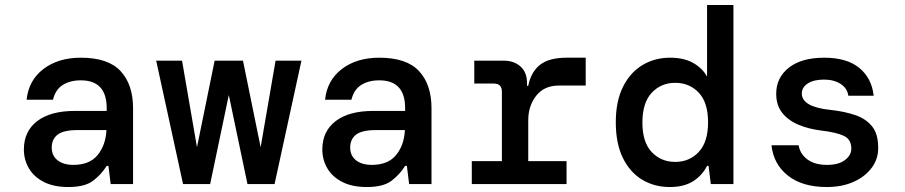

<svg xmlns="http://www.w3.org/2000/svg" viewBox="-20 -740 3640 772"><path d="M255 12Q196 12 156 -8.5Q116 -29 96 -63.5Q76 -98 76 -139Q76 -212 129.5 -253Q183 -294 281 -294H409V-305Q409 -417 305 -417Q262 -417 232.5 -398.5Q203 -380 193 -339H87Q95 -417 154.5 -462.5Q214 -508 305 -508Q415 -508 465 -454Q515 -400 515 -305V0H425L416 -73H409Q387 -38 354 -13Q321 12 255 12ZM275 -77Q340 -77 372.5 -116.5Q405 -156 408 -217H292Q235 -217 211.5 -198.5Q188 -180 188 -147Q188 -114 211.5 -95.5Q235 -77 275 -77Z M716 0 608 -496H712L772 -148L843 -496H957L1028 -148L1088 -496H1192L1084 0H975L900 -358L825 0Z M1455 12Q1396 12 1356 -8.5Q1316 -29 1296 -63.5Q1276 -98 1276 -139Q1276 -212 1329.5 -253Q1383 -294 1481 -294H1609V-305Q1609 -417 1505 -417Q1462 -417 1432.5 -398.5Q1403 -380 1393 -339H1287Q1295 -417 1354.5 -462.5Q1414 -508 1505 -508Q1615 -508 1665 -454Q1715 -400 1715 -305V0H1625L1616 -73H1609Q1587 -38 1554 -13Q1521 12 1455 12ZM1475 -77Q1540 -77 1572.5 -116.5Q1605 -156 1608 -217H1492Q1435 -217 1411.5 -198.5Q1388 -180 1388 -147Q1388 -114 1411.5 -95.5Q1435 -77 1475 -77Z M1877 0V-92H1998V-371Q1998 -404 1966 -404H1887V-496H2006Q2047 -496 2073 -472.5Q2099 -449 2099 -407V-395H2104Q2115 -451 2151.5 -479.5Q2188 -508 2258 -508H2335V-396H2227Q2168 -396 2136 -355Q2104 -314 2104 -257V-92H2258V0Z M2673 12Q2611 12 2562 -17.5Q2513 -47 2484.5 -105Q2456 -163 2456 -248Q2456 -333 2485 -391Q2514 -449 2563.5 -478.5Q2613 -508 2674 -508Q2731 -508 2768 -486.5Q2805 -465 2823 -432V-720H2929V0H2838L2829 -73H2823Q2803 -34 2766.5 -11Q2730 12 2673 12ZM2695 -89Q2752 -89 2789.5 -129Q2827 -169 2827 -248Q2827 -328 2789.5 -367.5Q2752 -407 2695 -407Q2638 -407 2600.5 -367Q2563 -327 2563 -247Q2563 -168 2600.5 -128.5Q2638 -89 2695 -89Z M3304 12Q3206 12 3148 -34Q3090 -80 3082 -156H3191Q3197 -121 3226.5 -99Q3256 -77 3305 -77Q3352 -77 3377.5 -96.5Q3403 -116 3403 -142Q3403 -180 3372.5 -194Q3342 -208 3283 -215Q3232 -221 3190.5 -238.5Q3149 -256 3125 -286.5Q3101 -317 3101 -363Q3101 -428 3152 -468Q3203 -508 3294 -508Q3385 -508 3435 -467Q3485 -426 3493 -355H3391Q3387 -385 3360 -402.5Q3333 -420 3293 -420Q3252 -420 3228 -404.5Q3204 -389 3204 -364Q3204 -310 3320 -298Q3375 -292 3418 -277.5Q3461 -263 3486 -232.5Q3511 -202 3511 -147Q3512 -102 3485.5 -66Q3459 -30 3412.5 -9Q3366 12 3304 12Z"/></svg>

Font: DM Mono Medium
Style: Regular
Weight: 500
Designer: Colophon Foundry
Foundry: Colophon Foundry
Version: Version 1.000; ttfautohint (v1.8.2.53-6de2)